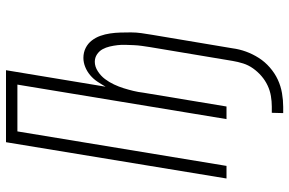

<svg xmlns="http://www.w3.org/2000/svg" viewBox="-182 -593 964 640"><g transform="rotate(-90 300.0 -273.0)"><path d="M243 189 244 151H265Q282 151 300 148Q318 145 335 137Q352 129 366.5 116.5Q381 104 392 88.5Q403 73 408.5 55.5Q414 38 417 20L463 -255Q465 -268 467 -282Q469 -296 469.5 -309.5Q470 -323 470.5 -336.5Q471 -350 469.5 -363Q468 -376 465 -389Q462 -402 456 -413Q450 -424 439 -431.5Q428 -439 414 -439Q398 -439 382.5 -429Q367 -419 356.5 -405Q346 -391 338.5 -375Q331 -359 326 -343Q321 -327 317 -310.5Q313 -294 311 -277L265 0H223L338 -697H182L67 0H25L146 -735H386L331 -403Q339 -417 348 -430.5Q357 -444 369.5 -454.5Q382 -465 397 -471Q412 -477 427 -477Q445 -477 460 -469.5Q475 -462 485 -449Q495 -436 500.5 -420.5Q506 -405 508.5 -388Q511 -371 511.5 -353.5Q512 -336 512 -318.5Q512 -301 509.5 -283.5Q507 -266 504 -248L459 20Q456 43 448 65Q440 87 427 107.5Q414 128 395 144.5Q376 161 354.5 171Q333 181 309.5 185Q286 189 264 189Z"/></g></svg>

Font: Iosevka XLt Ex Obl
Style: Regular
Weight: 200
Width: 7
Italic angle: -9°
Monospace: yes
Designer: Belleve Invis
Foundry: Belleve Invis
Version: Version 32.5.0; ttfautohint (v1.8.4)